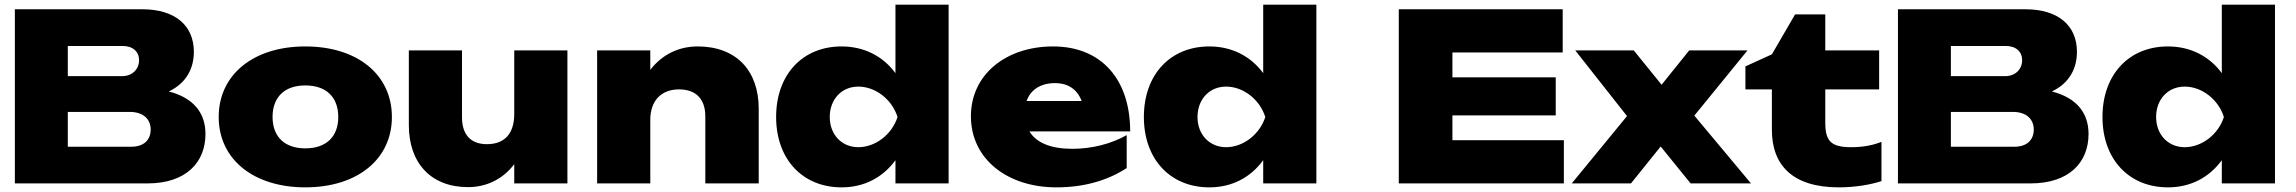

<svg xmlns="http://www.w3.org/2000/svg" viewBox="-20 -790 9888 827"><path d="M707 -396C785 -433 815 -498 815 -567C815 -681 733 -750 594 -750H44V0H615C782 0 865 -91 865 -213C865 -304 813 -369 707 -396ZM272 -308H539C598 -308 629 -276 629 -232C629 -186 598 -158 546 -158H272ZM272 -592H508C553 -592 579 -567 579 -531C579 -490 548 -462 506 -462H272Z M1295 17C1519 17 1668 -104 1668 -286C1668 -469 1519 -590 1295 -590C1072 -590 922 -469 922 -286C922 -104 1072 17 1295 17ZM1295 -151C1206 -151 1154 -201 1154 -286C1154 -372 1206 -422 1295 -422C1385 -422 1437 -372 1437 -286C1437 -201 1385 -151 1295 -151Z M2424 0V-573H2195V-299C2195 -215 2154 -169 2077 -169C2008 -169 1970 -210 1970 -284V-573H1741V-251C1741 -89 1835 16 1996 16C2074 16 2145 -17 2195 -83V0Z M2985 -590C2905 -590 2832 -556 2781 -489V-573H2552V0H2781V-274C2781 -356 2828 -405 2905 -405C2977 -405 3018 -364 3018 -289V0H3248V-322C3248 -485 3152 -590 2985 -590Z M4066 -770H3837V-475C3783 -548 3702 -590 3605 -590C3437 -590 3323 -469 3323 -286C3323 -104 3437 17 3605 17C3703 17 3783 -26 3837 -100V0H4066ZM3554 -286C3554 -362 3605 -417 3677 -417C3751 -417 3822 -362 3846 -286C3822 -211 3751 -156 3677 -156C3605 -156 3554 -211 3554 -286Z M4530 17C4651 17 4751 -13 4833 -66V-208C4766 -170 4682 -149 4599 -149C4506 -149 4444 -175 4414 -224H4848C4848 -448 4724 -590 4516 -590C4314 -590 4162 -470 4162 -289C4162 -105 4319 17 4530 17ZM4524 -432C4581 -432 4620 -405 4639 -355H4402C4418 -402 4461 -432 4524 -432Z M5650 -770H5421V-475C5367 -548 5286 -590 5189 -590C5021 -590 4907 -469 4907 -286C4907 -104 5021 17 5189 17C5287 17 5367 -26 5421 -100V0H5650ZM5138 -286C5138 -362 5189 -417 5261 -417C5335 -417 5406 -362 5430 -286C5406 -211 5335 -156 5261 -156C5189 -156 5138 -211 5138 -286Z M6236 -564H6711V-750H6005V0H6716V-186H6236V-293H6681V-457H6236Z M7005 0 7133 -159 7262 0H7522L7278 -292L7507 -573H7256L7137 -425L7017 -573H6765L6988 -290L6750 0Z M7612 -405V-231C7612 -77 7703 17 7900 17C7971 17 8040 5 8084 -10V-179C8049 -165 8007 -156 7953 -156C7865 -156 7842 -184 7842 -262V-405H8074V-573H7842V-728H7712L7612 -556L7498 -504V-405Z M8818 -396C8896 -433 8926 -498 8926 -567C8926 -681 8844 -750 8705 -750H8155V0H8726C8893 0 8976 -91 8976 -213C8976 -304 8924 -369 8818 -396ZM8383 -308H8650C8709 -308 8740 -276 8740 -232C8740 -186 8709 -158 8657 -158H8383ZM8383 -592H8619C8664 -592 8690 -567 8690 -531C8690 -490 8659 -462 8617 -462H8383Z M9779 -770H9550V-475C9496 -548 9415 -590 9318 -590C9150 -590 9036 -469 9036 -286C9036 -104 9150 17 9318 17C9416 17 9496 -26 9550 -100V0H9779ZM9267 -286C9267 -362 9318 -417 9390 -417C9464 -417 9535 -362 9559 -286C9535 -211 9464 -156 9390 -156C9318 -156 9267 -211 9267 -286Z"/></svg>

Font: Bounded ExtBd
Style: Regular
Weight: 800
Designer: Vlad Churkin
Version: Version 3.0